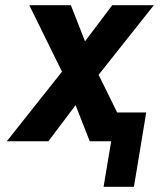

<svg xmlns="http://www.w3.org/2000/svg" viewBox="-20 -540 640 734"><path d="M492 174H376L405 0H323L269 -138L165 0H6L217 -266L92 -520H251L305 -382L409 -520H568L357 -254L428 -110H539Z"/></svg>

Font: Iosevka Aile Extrabold Oblique
Style: Regular
Weight: 800
Italic angle: -9°
Designer: Belleve Invis
Foundry: Belleve Invis
Version: Version 31.1.0; ttfautohint (v1.8.4)